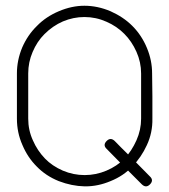

<svg xmlns="http://www.w3.org/2000/svg" viewBox="-20 -661 600 681"><path d="M449.2 -70.3Q418 -37.1 372.1 -18.6Q328.1 0 283.2 0Q281.2 0 280.3 0Q234.4 -1 188.5 -18.6Q142.6 -37.1 110.4 -70.3Q78.1 -102.5 59.6 -146.5Q40 -190.4 40 -240.2Q40 -280.3 40 -320.3Q40 -360.4 40 -400.4Q40 -447.3 58.6 -492.2Q78.1 -537.1 111.3 -569.3Q142.6 -601.6 188.5 -621.1Q234.4 -640.6 279.3 -640.6Q326.2 -640.6 372.1 -621.1Q418 -600.6 449.2 -569.3Q482.4 -536.1 501 -491.2Q519.5 -447.3 519.5 -400.4Q519.5 -360.4 520.5 -320.3Q520.5 -280.3 520.5 -240.2Q521.5 -190.4 501 -146.5Q481.4 -103.5 449.2 -70.3ZM480.5 -240.2Q480.5 -280.3 480.5 -320.3Q480.5 -360.4 480.5 -400.4Q480.5 -440.4 463.9 -477.5Q447.3 -514.6 420.9 -541Q393.6 -568.4 357.4 -584Q320.3 -600.6 279.3 -600.6Q240.2 -600.6 203.1 -585Q167 -569.3 137.7 -540Q111.3 -513.7 95.7 -476.6Q80.1 -440.4 80.1 -400.4Q80.1 -360.4 80.1 -320.3Q80.1 -280.3 80.1 -240.2Q80.1 -199.2 96.7 -163.1Q112.3 -127 139.6 -98.6Q165 -72.3 203.1 -55.7Q240.2 -40 280.3 -40Q320.3 -40 357.4 -55.7Q394.5 -71.3 421.9 -98.6Q447.3 -126 463.9 -163.1Q480.5 -200.2 480.5 -240.2ZM511.7 -35.2Q526.4 -21.5 511.7 -6.8Q498 6.8 483.4 -6.8Q469.7 -20.5 420.9 -69.3Q372.1 -118.2 358.4 -132.8Q343.8 -146.5 358.4 -161.1Q372.1 -174.8 386.7 -161.1Q400.4 -146.5 449.2 -98.6Q498 -49.8 511.7 -35.2Z"/></svg>

Font: Demofont
Style: Regular
Weight: 400
Version: Version 1.0